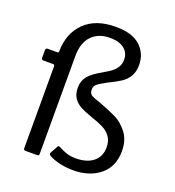

<svg xmlns="http://www.w3.org/2000/svg" viewBox="-136 -849 880 966"><g transform="rotate(20 304.0 -366.0)"><path d="M495 -601Q495 -564 480 -539.5Q465 -515 440.5 -499Q416 -483 374 -463Q337 -443 325 -432.5Q313 -422 313 -404Q313 -385 324.5 -376.5Q336 -368 372 -357Q431 -335 467.5 -317Q504 -299 533 -261Q562 -223 562 -164Q562 -81 506 -35.5Q450 10 363 10Q327 10 291.5 2Q256 -6 232 -20Q223 -26 227 -34L250 -76Q255 -82 263 -77Q287 -64 307.5 -57.5Q328 -51 356 -51Q414 -51 448.5 -78.5Q483 -106 483 -156Q483 -191 466 -213.5Q449 -236 423 -248.5Q397 -261 353 -276Q319 -288 296.5 -300Q274 -312 259 -333.5Q244 -355 244 -389Q244 -426 264.5 -451Q285 -476 332 -502Q339 -506 364 -521.5Q389 -537 402 -556.5Q415 -576 415 -600Q415 -637 388 -658.5Q361 -680 312 -680Q250 -680 214 -642.5Q178 -605 178 -535V-13V-10Q178 0 168 0H105Q95 0 95 -11V-448Q95 -458 87 -458H35Q24 -458 24 -468V-510Q24 -515 27 -518Q30 -521 35 -521H86Q91 -521 92.5 -523.5Q94 -526 94 -531Q95 -626 154 -684Q213 -742 320 -742Q409 -742 452 -702Q495 -662 495 -601Z"/></g></svg>

Font: Libre Franklin
Style: Regular
Weight: 400
Designer: Pablo Impallari, Rodrigo Fuenzalida
Foundry: Impallari Type
Version: Version 1.002; ttfautohint (v1.5)